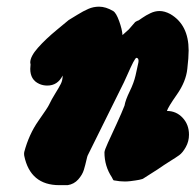

<svg xmlns="http://www.w3.org/2000/svg" viewBox="-20 -541 572 561"><path d="M335 -286.1 236.3 -86.9Q235.4 -85.9 232.4 -72.8Q229.5 -59.6 225.1 -44.9Q220.7 -30.3 208.5 -16.6Q196.3 -2.9 177.7 0H153.3Q68.4 0 50.8 -85.9Q49.8 -91.8 50.8 -96.7Q64.5 -148.4 92.3 -188Q120.1 -227.5 123 -234.4Q130.9 -251 141.6 -268.1Q152.3 -285.2 157.7 -295.9Q163.1 -306.6 163.1 -320.3Q148.4 -291 118.2 -291Q105.5 -291 94.7 -295.9Q68.4 -307.6 68.4 -339.8L69.3 -352.5Q69.3 -353.5 68.8 -355.5Q68.4 -357.4 68.4 -358.4Q68.4 -376 90.8 -401.4Q113.3 -426.8 146.5 -454.1Q179.7 -481.4 180.7 -482.4Q187.5 -486.3 205.6 -497.6Q223.6 -508.8 238.3 -515.1Q252.9 -521.5 269.5 -521.5Q289.1 -521.5 310.5 -508.8Q319.3 -503.9 328.1 -479.5Q336.9 -455.1 337.9 -438.5L356.4 -455.1L375 -476.6Q380.9 -480.5 384.8 -481.4Q386.7 -482.4 396.5 -489.3Q406.2 -496.1 419.4 -502.4Q432.6 -508.8 446.3 -508.8Q460.9 -508.8 477.5 -500Q531.2 -468.8 531.2 -393.6Q531.2 -373 527.3 -339.8Q523.4 -302.7 497.1 -265.1Q470.7 -227.5 467.8 -216.8Q495.1 -216.8 513.7 -196.8Q532.2 -176.8 532.2 -147.5Q532.2 -127.9 522.9 -111.3Q513.7 -94.7 503.4 -87.4Q493.2 -80.1 478 -70.8Q462.9 -61.5 459 -58.6Q453.1 -53.7 397.5 -18.6L394.5 -17.6Q391.6 -16.6 386.7 -15.6Q381.8 -14.6 375.5 -13.7Q369.1 -12.7 360.8 -11.7Q352.5 -10.7 344.7 -10.7Q330.1 -10.7 314.5 -13.7Q312.5 -13.7 311.5 -14.6Q310.5 -15.6 310.1 -16.6Q309.6 -17.6 308.6 -19.5Q307.6 -21.5 306.6 -23.4Q285.2 -55.7 285.2 -95.7Q285.2 -101.6 295.4 -124Q305.7 -146.5 320.8 -179.2Q335.9 -211.9 343.8 -232.4Q346.7 -249 358.9 -273.9Q371.1 -298.8 376 -320.3Q377.9 -328.1 379.9 -337.9Q381.8 -347.7 383.3 -353.5Q384.8 -359.4 384.8 -363.3Q384.8 -371.1 378.9 -372.1Q376 -372.1 369.1 -358.9Q362.3 -345.7 351.6 -321.3Q340.8 -296.9 335 -286.1Z"/></svg>

Font: Essays1743
Style: BoldItalic
Weight: 700
Italic angle: -10°
Designer: Based on the typeface in a 1743 English translation of the essays of Montaigne.  PostScript/TrueType font designed by Jo
Version: Version 002.100